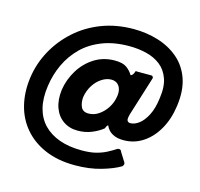

<svg xmlns="http://www.w3.org/2000/svg" viewBox="-110 -780 1055 1012"><g transform="rotate(15 417.0 -274.0)"><path d="M627 53Q589 76 525 94.5Q461 113 383 113Q290 113 220 83Q150 53 105 0Q60 -53 43 -123Q26 -193 37 -272Q48 -351 86 -421Q124 -491 184.5 -545.5Q245 -600 324.5 -630.5Q404 -661 499 -661Q569 -661 632.5 -641.5Q696 -622 743.5 -581.5Q791 -541 813 -478Q835 -415 823 -329Q813 -255 781 -199Q749 -143 701.5 -112Q654 -81 597 -81Q565 -81 545 -90Q525 -99 514.5 -111Q504 -123 500 -134Q497 -137 493 -131Q489 -125 486 -116Q460 -95 425 -81Q390 -67 350 -67Q304 -67 270.5 -90.5Q237 -114 222 -156Q207 -198 214 -254Q223 -312 254 -362.5Q285 -413 334 -444Q383 -475 445 -475Q489 -475 510.5 -459Q532 -443 544 -422Q549 -422 553.5 -427Q558 -432 560 -437L564 -447Q565 -451 566.5 -450Q568 -449 572 -449H651Q655 -449 658.5 -445Q662 -441 661 -436L596 -228Q586 -196 591 -186.5Q596 -177 608 -177Q631 -177 655 -195Q679 -213 698 -250Q717 -287 724 -342Q734 -408 718.5 -451.5Q703 -495 670.5 -520.5Q638 -546 593.5 -557Q549 -568 499 -568Q416 -568 352 -543Q288 -518 244 -474.5Q200 -431 173.5 -374.5Q147 -318 138 -254Q128 -185 141.5 -132.5Q155 -80 189.5 -44.5Q224 -9 276.5 9.5Q329 28 397 28Q443 28 474.5 20Q506 12 531 -1Q556 -14 579 -29Q590 -32 595 -27.5Q600 -23 601 -18L631 30Q635 36 633.5 41.5Q632 47 627 53ZM333 -246Q330 -215 340.5 -192Q351 -169 382 -169Q412 -169 438 -187Q464 -205 481.5 -232.5Q499 -260 504 -290Q509 -314 504.5 -332.5Q500 -351 487 -362Q474 -373 453 -373Q427 -373 401 -356Q375 -339 357 -310.5Q339 -282 333 -246Z"/></g></svg>

Font: Libre Franklin Thin ExtraBold
Style: Italic
Weight: 800
Italic angle: -8°
Version: Version 2.000